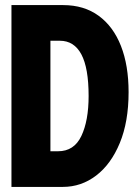

<svg xmlns="http://www.w3.org/2000/svg" viewBox="-20 -734 540 754"><path d="M25 0V-714H228Q310 -714 367.5 -672Q425 -630 455 -553.5Q485 -477 485 -372Q485 -256 450.5 -172.5Q416 -89 357.5 -44.5Q299 0 227 0ZM208 -140Q271 -140 299.5 -200Q328 -260 328 -357Q328 -467 299.5 -520.5Q271 -574 215 -574H178V-140Z"/></svg>

Font: Noto Sans Mono ExtraCondensed Black
Style: Regular
Weight: 900
Width: 2
Designer: Monotype Design Team
Foundry: Monotype Imaging Inc.
Version: Version 2.014